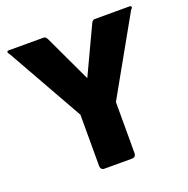

<svg xmlns="http://www.w3.org/2000/svg" viewBox="-131 -866 968 990"><g transform="rotate(-20 352.5 -371.0)"><path d="M352.5 -468.8Q382.8 -533.2 473.6 -726.6Q476.6 -733.4 478.5 -735.4Q481.4 -738.3 483.4 -739.3Q485.4 -741.2 487.3 -741.2Q489.3 -741.2 492.2 -742.2Q556.6 -742.2 684.6 -742.2Q688.5 -742.2 690.4 -740.2Q693.4 -738.3 693.4 -735.4Q693.4 -729.5 685.5 -722.7Q607.4 -583 449.2 -302.7Q449.2 -233.4 449.2 -23.4Q449.2 0 425.8 0Q376 0 276.4 0Q265.6 0 260.7 -5.9Q254.9 -12.7 254.9 -23.4Q254.9 -117.2 254.9 -303.7Q196.3 -408.2 18.6 -722.7Q11.7 -728.5 11.7 -735.4Q11.7 -738.3 13.7 -740.2Q15.6 -742.2 19.5 -742.2Q84 -742.2 211.9 -742.2Q215.8 -741.2 217.8 -741.2Q219.7 -741.2 221.7 -739.3Q223.6 -738.3 225.6 -735.4Q227.5 -733.4 231.4 -726.6Q271.5 -640.6 352.5 -468.8Z"/></g></svg>

Font: Cocogoose
Style: Regular
Weight: 400
Designer: Cosimo Lorenzo Pancini
Version: Version 1.000